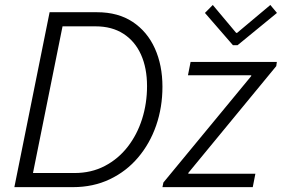

<svg xmlns="http://www.w3.org/2000/svg" viewBox="-20 -770 1160 790"><path d="M39.1 0 184.1 -719.7H379.4Q465.8 -719.7 525.9 -679.9Q585.9 -640.1 617.2 -570.8Q648.4 -501.5 648.4 -413.1Q648.4 -328.6 622.6 -253.9Q596.7 -179.2 548.3 -122.1Q500 -64.9 431.9 -32.5Q363.8 0 279.8 0ZM115.7 -58.1H286.6Q356 -58.1 411.4 -87.2Q466.8 -116.2 505.6 -166.3Q544.4 -216.3 564.7 -280.5Q585 -344.7 585 -415.5Q585 -490.2 560.1 -545.4Q535.2 -600.6 487.8 -631.1Q440.4 -661.6 373.5 -661.6H237.3ZM648.4 0 652.3 -19 1013.7 -457V-460.4H753.4L764.2 -515.1H1119.1L1116.7 -498L754.9 -58.6V-55.2H1030.8L1020 0ZM938.5 -584 823.2 -716.8 855.5 -749.5 951.7 -634.8H955.6L1092.3 -749.5L1119.6 -716.8L957.5 -584Z"/></svg>

Font: Reddit Sans Light
Style: Italic
Weight: 300
Italic angle: -11.25°
Designer: Stephen Hutchings
Version: Version 1.013